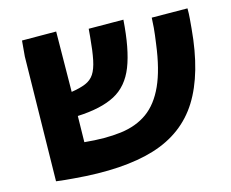

<svg xmlns="http://www.w3.org/2000/svg" viewBox="-66 -622 868 720"><g transform="rotate(-10 368.5 -262.0)"><path d="M160 15Q144 15 127 15Q110 15 92 14L58 -467V-528L190 -539L208 -306Q241 -314 262 -325Q283 -336 293.5 -355.5Q304 -375 308 -409Q312 -443 312 -497V-528L446 -539Q448 -426 428 -358.5Q408 -291 357 -258Q306 -225 215 -213L222 -112Q303 -111 363 -124Q423 -137 463 -171.5Q503 -206 525 -268.5Q547 -331 551 -428Q552 -447 552.5 -461.5Q553 -476 553 -489Q553 -499 552.5 -508.5Q552 -518 552 -528L690 -539Q692 -519 692 -499.5Q692 -480 692 -461Q692 -290 638.5 -185Q585 -80 468 -32.5Q351 15 160 15Z"/></g></svg>

Font: Secular One
Style: Regular
Weight: 400
Designer: Michal Sahar
Foundry: Hagilda
Version: Version 1.002; ttfautohint (v1.8.4.7-5d5b);gftools[0.9.29]